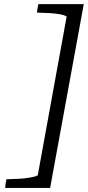

<svg xmlns="http://www.w3.org/2000/svg" viewBox="-20 -712 426 931"><path d="M386.2 -691.9 223.1 199.2H4.9Q4.9 195.3 7.3 178.2Q9.8 161.1 11.2 157.2Q52.7 155.8 74 154.8Q95.2 153.8 123 149.4Q150.9 145 163.1 138.2L303.2 -631.8Q292.5 -639.2 267.6 -643.3Q242.7 -647.5 221.4 -648.4Q200.2 -649.4 159.2 -650.9Q159.2 -654.8 161.9 -671.1Q164.6 -687.5 166 -691.9Z"/></svg>

Font: Common Serif News
Style: Italic
Weight: 450
Italic angle: -12°
Designer: Philipp H. Poll, Khaled Hosny
Foundry: Stefan Peev, Context Ltd.
Version: Version 1.026